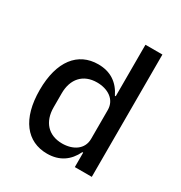

<svg xmlns="http://www.w3.org/2000/svg" viewBox="-175 -867 950 1006"><g transform="rotate(30 300.0 -364.0)"><path d="M414.4 0H517V-740.1H414.4V-428.6H409.4C378.9 -491.5 328.1 -528.1 252.5 -528.1C130.3 -528.1 52.9 -432.9 52.9 -258.2C52.9 -83.1 130.3 12.1 252.5 12.1C328.1 12.1 378.9 -24.5 409.4 -87.4H414.4ZM161.6 -215.6V-300.4C161.6 -386.7 210.2 -442.5 294.4 -442.5C359 -442.5 414.4 -409.4 414.4 -345.2V-170.8C414.4 -106.5 359 -73.5 294.4 -73.5C210.2 -73.5 161.6 -129.3 161.6 -215.6Z"/></g></svg>

Font: Margiela Mono Medium
Style: Regular
Weight: 500
Designer: Mike Abbink, Paul van der Laan, Pieter van Rosmalen
Foundry: Bold Monday
Version: Version 2.003 2021